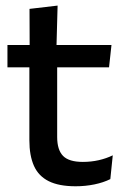

<svg xmlns="http://www.w3.org/2000/svg" viewBox="-20 -640 436 670"><path d="M244 10Q185.5 10 150 -7.8Q114.5 -25.5 98.5 -61.2Q82.5 -97 82.5 -150.5V-449.5H179.5V-162Q179.5 -117 200 -96Q220.5 -75 269 -75Q298 -75 324.5 -81Q351 -87 373.5 -98L365 -15Q341 -3 309.5 3.5Q278 10 244 10ZM360.5 -405H6V-483H369ZM177 -474.5H83.5L83 -609L181 -620.5Z"/></svg>

Font: Anek Devanagari Medium
Style: Regular
Weight: 500
Designer: Kailash Malviya (Devanagari) & Yesha Goshar (Latin)
Foundry: Ek Type
Version: Version 1.003